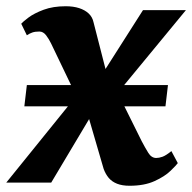

<svg xmlns="http://www.w3.org/2000/svg" viewBox="-52 -585 616 615"><path d="M363 10Q339.5 10 323 3.5Q306.5 -3 296.2 -15.2Q286 -27.5 280 -44L216 -263.5L265 -256.5L112 0H-32L231.5 -326L219 -222L111.5 -446Q105 -459.5 95.8 -471.8Q86.5 -484 74 -484Q60.5 -484 51.8 -481Q43 -478 34 -472L16 -509Q21 -515 39.2 -528.8Q57.5 -542.5 87.8 -553.8Q118 -565 158.5 -565Q183 -565 201.5 -559Q220 -553 232 -541.8Q244 -530.5 247.5 -514L301.5 -303.5L252.5 -311.5L406 -552.5H543.5L285.5 -239.5L297.5 -343L402 -132.5Q412.5 -112.5 422.8 -95.8Q433 -79 448.5 -79Q457.5 -79 468.2 -82.8Q479 -86.5 497 -101L517.5 -62.5Q512.5 -55.5 494.2 -37.8Q476 -20 443.2 -5Q410.5 10 363 10ZM26 -244.5 34 -312.5H486L478 -244.5Z"/></svg>

Font: Merriweather 24pt ExtraBold
Style: Italic
Weight: 800
Italic angle: -7.8°
Version: Version 2.101